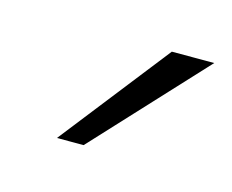

<svg xmlns="http://www.w3.org/2000/svg" viewBox="-40 -773 299 247"><g transform="rotate(15 110.0 -650.0)"><path d="M50 -577.5 164 -723H220.5L85.5 -577.5Z"/></g></svg>

Font: Public Sans Thin
Style: Italic
Weight: 100
Italic angle: -8°
Designer: The Public Sans project authors (U.S. Web Design System). Libre Franklin designed by Pablo Impallari and Rodrigo Fuenzal
Version: Version 2.000